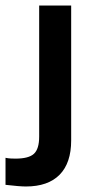

<svg xmlns="http://www.w3.org/2000/svg" viewBox="-79 -514 332 696"><path d="M15 162Q4 162 -15 160.5Q-34 159 -59 156V58Q-50 60 -41 60.5Q-32 61 -23 61Q25 61 44 43.5Q63 26 63 -19V-494H179V-5Q179 77 137 119.5Q95 162 15 162Z"/></svg>

Font: Blinker SemiBold
Style: Regular
Weight: 600
Designer: Juergen Huber
Foundry: supertype
Version: Version 1.015;PS 1.15;hotconv 1.0.88;makeotf.lib2.5.647800